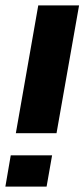

<svg xmlns="http://www.w3.org/2000/svg" viewBox="-49 -695 314 715"><path d="M10 -199H161.5L245.5 -675H93.5ZM-29 0H124.5L145 -116.5H-9Z"/></svg>

Font: Anybody UltraCondensed ExtraBold
Style: Italic
Weight: 800
Width: 1
Italic angle: -10°
Version: Version 1.113;gftools[0.9.25]